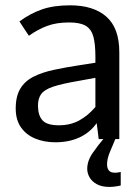

<svg xmlns="http://www.w3.org/2000/svg" viewBox="-20 -531 530 733"><path d="M191.4 12.2Q148.9 12.2 114.5 -2Q80.1 -16.1 60.1 -44.7Q40 -73.2 40 -116.7Q40 -163.6 57.6 -192.6Q75.2 -221.7 108.2 -238.3Q141.1 -254.9 186.8 -264.6Q232.4 -274.4 287.6 -282.7L344.2 -291.5V-314.5Q344.2 -362.8 336.4 -391.4Q328.6 -419.9 307.1 -432.6Q285.6 -445.3 243.7 -445.3Q195.3 -445.3 159.7 -431.9Q124 -418.5 90.3 -394.5Q90.3 -394.5 84.7 -402.8Q79.1 -411.1 72 -421.9Q64.9 -432.6 59.6 -440.9Q54.2 -449.2 54.2 -449.2Q95.2 -479.5 140.1 -495.1Q185.1 -510.7 247.6 -510.7Q336.9 -510.7 386.2 -467.3Q435.5 -423.8 435.5 -331.1V0H356.9L349.1 -61Q323.7 -24.9 283.4 -6.3Q243.2 12.2 191.4 12.2ZM204.6 -52.7Q249 -52.7 282.7 -71.3Q316.4 -89.8 344.2 -122.6V-233.9L280.3 -222.2Q216.8 -211.4 183.1 -200.2Q149.4 -189 137 -171.6Q124.5 -154.3 125 -125.5Q125.5 -89.8 142.6 -71.3Q159.7 -52.7 204.6 -52.7ZM397.5 182.6Q368.2 182.6 349.4 172.1Q330.6 161.6 321.8 145.8Q313 129.9 313 113.8Q313 83 334 52.7Q355 22.5 378.4 -4.9H422.4Q410.2 23.9 399.4 49.6Q388.7 75.2 388.7 96.7Q388.7 110.4 395.3 119.4Q401.9 128.4 419.4 128.4Q428.7 128.4 440.9 125.5V177.2Q417.5 182.6 397.5 182.6Z"/></svg>

Font: Pontano Sans Medium
Style: Regular
Weight: 500
Designer: Vernon Adams
Foundry: Vernon Adams
Version: Version 2.001